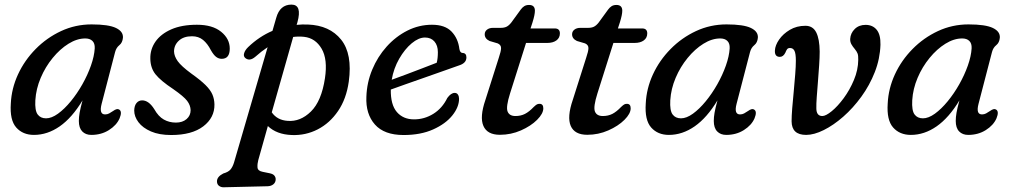

<svg xmlns="http://www.w3.org/2000/svg" viewBox="-20 -576 4402 834"><path d="M421.5 -125Q409.5 -79 436.5 -79Q446 -79 454 -83.2Q462 -87.5 471.5 -94Q488 -106 497 -100.5Q512 -92.5 499.5 -62Q486.5 -32 453.2 -11Q420 10 376.5 10Q352 10 337.2 -5.2Q322.5 -20.5 322.5 -50.5Q322.5 -67 325.8 -86Q329 -105 338.5 -140Q293 -64.5 239.5 -27.2Q186 10 127.5 10Q79 10 50.5 -22.2Q22 -54.5 27 -126.5Q30 -191.5 58.2 -252.8Q86.5 -314 134.8 -363Q183 -412 245.2 -441Q307.5 -470 378 -470Q451.5 -470 483.8 -454.5Q516 -439 514 -412Q512 -390.5 498.5 -379.8Q485 -369 480 -350ZM133.5 -140.5Q131 -96 143.5 -79Q156 -62 180 -62Q204 -62 232 -82.2Q260 -102.5 287.5 -136Q315 -169.5 337.8 -209.8Q360.5 -250 375 -291Q389.5 -332 391.5 -366Q392.5 -387.5 381.5 -398.2Q370.5 -409 350.5 -409Q314.5 -409 277.5 -386Q240.5 -363 208.8 -324.2Q177 -285.5 156.8 -237.8Q136.5 -190 133.5 -140.5Z M744 -43.5Q773 -43.5 790.5 -58.8Q808 -74 808 -97.5Q807.5 -118.5 793 -137.8Q778.5 -157 732.5 -189Q677.5 -225.5 655.5 -253.2Q633.5 -281 633 -321Q632 -361.5 655.2 -395Q678.5 -428.5 724 -448.5Q769.5 -468.5 835.5 -468.5Q903 -468.5 940.5 -438Q978 -407.5 978 -365Q978 -320.5 943 -320.5Q930 -320.5 919 -328.8Q908 -337 896 -358Q881.5 -386.5 862 -402.5Q842.5 -418.5 814 -418.5Q777.5 -418.5 756.8 -399.2Q736 -380 736 -352.5Q736.5 -332 752 -310.2Q767.5 -288.5 811 -256.5Q851 -228 872.5 -206.8Q894 -185.5 902.5 -165.8Q911 -146 911.5 -122.5Q912.5 -65 863 -27.2Q813.5 10.5 723.5 10.5Q671.5 10.5 635.8 -5Q600 -20.5 581.5 -45Q563 -69.5 563 -96Q563.5 -117 573 -128.5Q582.5 -140 597.5 -140Q626 -140 650 -102Q668 -70 691.5 -56.8Q715 -43.5 744 -43.5Z M1088.5 -329Q1064 -308.5 1045.5 -324Q1036.5 -331.5 1040.5 -345Q1044.5 -358.5 1058 -371.5Q1106 -417.5 1163.5 -442L1180 -499Q1196 -556 1246 -556Q1293 -556 1272 -479.5L1268.5 -468Q1292.5 -470.5 1317 -469.5Q1412 -466 1461.8 -403.8Q1511.5 -341.5 1495 -221.5Q1484.5 -146.5 1448.5 -93.8Q1412.5 -41 1360 -14Q1307.5 13 1247 10.5Q1181.5 8 1143.5 -28.5L1102 119Q1097.5 135.5 1098.5 151Q1099.5 166.5 1121.5 170.5L1151 176.5Q1166 179.5 1171.8 186.8Q1177.5 194 1177.5 202.5Q1177.5 216 1167.8 224.2Q1158 232.5 1142.5 233L950.5 237.5Q939.5 237.5 931 231Q922.5 224.5 922.5 211.5Q922.5 191.5 950 177.5Q971.5 171.5 981 160.5Q990.5 149.5 996.5 130L1142.5 -371Q1116 -353.5 1088.5 -329ZM1229.5 -51Q1284.5 -46.5 1330.5 -91.5Q1376.5 -136.5 1391.5 -236Q1404 -318.5 1377 -364.5Q1350 -410.5 1301 -416Q1277.5 -418.5 1253.5 -415.5L1160.5 -88Q1184 -54 1229.5 -51Z M1974 -147Q1974 -111 1944.8 -74.5Q1915.5 -38 1861.5 -13.8Q1807.5 10.5 1733 10.5Q1649 10.5 1608.5 -35.2Q1568 -81 1571.5 -156Q1573.5 -217.5 1596.8 -273.5Q1620 -329.5 1659.5 -373.5Q1699 -417.5 1749.5 -443Q1800 -468.5 1856.5 -468.5Q1913 -468.5 1941.5 -438.8Q1970 -409 1975.5 -363Q1978.5 -346.5 1989 -346Q2006 -345.5 2006 -326.5Q2006 -301.5 1973 -291.5Q1943 -281 1903.8 -267Q1864.5 -253 1823 -238.5Q1781.5 -224 1743.2 -210.5Q1705 -197 1677.5 -187Q1676.5 -121 1704 -89.2Q1731.5 -57.5 1778.5 -57.5Q1823.5 -57.5 1862.2 -81.5Q1901 -105.5 1923 -150.5Q1939 -172.5 1955 -172.5Q1964.5 -172.5 1969.2 -165Q1974 -157.5 1974 -147ZM1826 -413Q1798.5 -413 1768.2 -387.8Q1738 -362.5 1714 -320.8Q1690 -279 1681.5 -229.5Q1709 -239.5 1743.8 -252.5Q1778.5 -265.5 1813.5 -279Q1848.5 -292.5 1877 -303.5Q1882 -322 1882 -349.5Q1882 -378.5 1867 -395.8Q1852 -413 1826 -413Z M2142 -387.5 2106.5 -398Q2085.5 -408 2085.5 -427Q2085.5 -439.5 2095.5 -447.2Q2105.5 -455 2121.5 -455H2155Q2170 -455 2180 -459.8Q2190 -464.5 2200.5 -477.5L2242 -534.5Q2248.5 -543.5 2257 -549Q2265.5 -554.5 2278 -554.5Q2303.5 -554.5 2303.5 -529.5Q2303.5 -512 2293 -478.5L2284.5 -452.5H2389.5Q2412 -452.5 2412 -431Q2412 -411.5 2397 -400.5Q2382 -389.5 2357 -389.5H2265L2195.5 -170Q2177 -111.5 2184.8 -91.8Q2192.5 -72 2219 -72Q2242 -72 2260.2 -81.2Q2278.5 -90.5 2298.5 -111.5Q2307.5 -120 2312.2 -122.5Q2317 -125 2323.5 -125Q2340 -125 2340 -105.5Q2340 -82.5 2313 -55.5Q2286 -28.5 2242.8 -9.5Q2199.5 9.5 2151.5 9.5Q2096.5 9.5 2079.8 -29Q2063 -67.5 2088.5 -142L2146.5 -324.5Q2156.5 -353.5 2156.5 -367.2Q2156.5 -381 2142 -387.5Z M2521.5 -387.5 2486 -398Q2465 -408 2465 -427Q2465 -439.5 2475 -447.2Q2485 -455 2501 -455H2534.5Q2549.5 -455 2559.5 -459.8Q2569.5 -464.5 2580 -477.5L2621.5 -534.5Q2628 -543.5 2636.5 -549Q2645 -554.5 2657.5 -554.5Q2683 -554.5 2683 -529.5Q2683 -512 2672.5 -478.5L2664 -452.5H2769Q2791.5 -452.5 2791.5 -431Q2791.5 -411.5 2776.5 -400.5Q2761.5 -389.5 2736.5 -389.5H2644.5L2575 -170Q2556.5 -111.5 2564.2 -91.8Q2572 -72 2598.5 -72Q2621.5 -72 2639.8 -81.2Q2658 -90.5 2678 -111.5Q2687 -120 2691.8 -122.5Q2696.5 -125 2703 -125Q2719.5 -125 2719.5 -105.5Q2719.5 -82.5 2692.5 -55.5Q2665.5 -28.5 2622.2 -9.5Q2579 9.5 2531 9.5Q2476 9.5 2459.2 -29Q2442.5 -67.5 2468 -142L2526 -324.5Q2536 -353.5 2536 -367.2Q2536 -381 2521.5 -387.5Z M3179.5 -125Q3167.5 -79 3194.5 -79Q3204 -79 3212 -83.2Q3220 -87.5 3229.5 -94Q3246 -106 3255 -100.5Q3270 -92.5 3257.5 -62Q3244.5 -32 3211.2 -11Q3178 10 3134.5 10Q3110 10 3095.2 -5.2Q3080.5 -20.5 3080.5 -50.5Q3080.5 -67 3083.8 -86Q3087 -105 3096.5 -140Q3051 -64.5 2997.5 -27.2Q2944 10 2885.5 10Q2837 10 2808.5 -22.2Q2780 -54.5 2785 -126.5Q2788 -191.5 2816.2 -252.8Q2844.5 -314 2892.8 -363Q2941 -412 3003.2 -441Q3065.5 -470 3136 -470Q3209.5 -470 3241.8 -454.5Q3274 -439 3272 -412Q3270 -390.5 3256.5 -379.8Q3243 -369 3238 -350ZM2891.5 -140.5Q2889 -96 2901.5 -79Q2914 -62 2938 -62Q2962 -62 2990 -82.2Q3018 -102.5 3045.5 -136Q3073 -169.5 3095.8 -209.8Q3118.5 -250 3133 -291Q3147.5 -332 3149.5 -366Q3150.5 -387.5 3139.5 -398.2Q3128.5 -409 3108.5 -409Q3072.5 -409 3035.5 -386Q2998.5 -363 2966.8 -324.2Q2935 -285.5 2914.8 -237.8Q2894.5 -190 2891.5 -140.5Z M3418.5 -49Q3418.5 -71.5 3421.2 -106Q3424 -140.5 3427.8 -179Q3431.5 -217.5 3434.2 -253Q3437 -288.5 3437 -312.5Q3437 -343 3431 -355.2Q3425 -367.5 3411.5 -367.5Q3402.5 -367.5 3398.5 -361.5Q3394.5 -355.5 3391.5 -347.5Q3382.5 -329 3367.5 -329Q3344.5 -329 3346 -356.5Q3347 -379 3364.2 -404Q3381.5 -429 3411 -446.5Q3440.5 -464 3478.5 -464Q3511 -464 3525.5 -435.2Q3540 -406.5 3540.5 -352Q3540.5 -327 3538.2 -292.8Q3536 -258.5 3533 -222.2Q3530 -186 3527.8 -155Q3525.5 -124 3526 -106Q3526 -72 3552 -72Q3567 -72 3592.8 -93Q3618.5 -114 3644.8 -149.5Q3671 -185 3689.2 -228.5Q3707.5 -272 3708 -316Q3708.5 -334.5 3705.2 -343.2Q3702 -352 3693 -363Q3684 -373.5 3678.2 -383.8Q3672.5 -394 3673 -407Q3674.5 -432 3692.8 -450Q3711 -468 3740 -468Q3770.5 -468 3788 -446.8Q3805.5 -425.5 3804.5 -381.5Q3802.5 -320.5 3780 -263Q3757.5 -205.5 3721.5 -156Q3685.5 -106.5 3643 -69.2Q3600.5 -32 3558.2 -11Q3516 10 3481.5 10Q3419 10 3418.5 -49Z M4230.5 -125Q4218.5 -79 4245.5 -79Q4255 -79 4263 -83.2Q4271 -87.5 4280.5 -94Q4297 -106 4306 -100.5Q4321 -92.5 4308.5 -62Q4295.5 -32 4262.2 -11Q4229 10 4185.5 10Q4161 10 4146.2 -5.2Q4131.5 -20.5 4131.5 -50.5Q4131.5 -67 4134.8 -86Q4138 -105 4147.5 -140Q4102 -64.5 4048.5 -27.2Q3995 10 3936.5 10Q3888 10 3859.5 -22.2Q3831 -54.5 3836 -126.5Q3839 -191.5 3867.2 -252.8Q3895.5 -314 3943.8 -363Q3992 -412 4054.2 -441Q4116.5 -470 4187 -470Q4260.5 -470 4292.8 -454.5Q4325 -439 4323 -412Q4321 -390.5 4307.5 -379.8Q4294 -369 4289 -350ZM3942.5 -140.5Q3940 -96 3952.5 -79Q3965 -62 3989 -62Q4013 -62 4041 -82.2Q4069 -102.5 4096.5 -136Q4124 -169.5 4146.8 -209.8Q4169.5 -250 4184 -291Q4198.5 -332 4200.5 -366Q4201.5 -387.5 4190.5 -398.2Q4179.5 -409 4159.5 -409Q4123.5 -409 4086.5 -386Q4049.5 -363 4017.8 -324.2Q3986 -285.5 3965.8 -237.8Q3945.5 -190 3942.5 -140.5Z"/></svg>

Font: Fraunces 9pt SuperSoft
Style: Italic
Weight: 400
Italic angle: -16°
Version: Version 1.000;[b76b70a41]